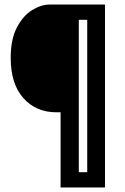

<svg xmlns="http://www.w3.org/2000/svg" viewBox="-20 -680 547 843"><path d="M246 143V-187H227Q138 -187 82.5 -249.5Q27 -312 27 -426Q27 -508 54.5 -560Q82 -612 121.5 -636Q161 -660 198 -660H441V143ZM326 76H363V-593H326Z"/></svg>

Font: Bricolage Grotesque 12pt Condensed Medium
Style: Regular
Weight: 500
Width: 3
Designer: Mathieu Triay
Foundry: Atelier Triay
Version: Version 1.001; ttfautohint (v1.8.4.7-5d5b);gftools[0.9.33.de